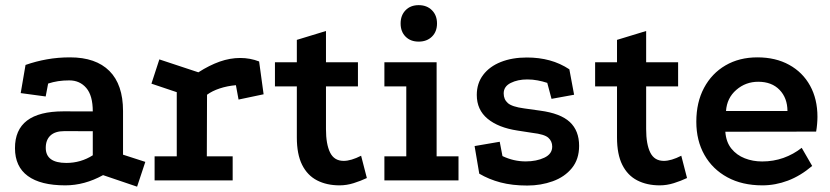

<svg xmlns="http://www.w3.org/2000/svg" viewBox="-20 -684 3147 728"><path d="M370.8 -20Q300.5 18.8 227.5 18.8Q133.8 18.8 85.4 -16.8Q37 -52.2 36.8 -121.8Q36.2 -261.8 220.8 -261.8L331.8 -261.5Q331.8 -321.8 307.1 -350.5Q282.5 -379.2 242.8 -379.2Q219.5 -379.2 200.2 -376.2Q181 -373.2 162.5 -367.2L153.2 -318.2L58.5 -331L76.8 -437.8Q117 -451.8 158.4 -459.1Q199.8 -466.5 245.8 -466.5Q343.2 -466.5 394.9 -414.9Q446.5 -363.2 446.5 -263.2V-97.5L531 -70.2L499.8 23.8ZM223.8 -186.8Q189 -186.8 171.2 -170.1Q153.5 -153.5 153.5 -123.5Q153.5 -66.2 231.5 -66.2Q286.2 -66.2 331.8 -95.2V-186.5Z M732.2 -409.8Q773.8 -436.5 813 -450.4Q852.2 -464.2 890.8 -464.2Q928.2 -464.2 962.5 -451L979.5 -326.5L884.5 -306.5L874.5 -361Q841.2 -358 812.9 -348.6Q784.5 -339.2 765 -324.8L764.2 -91.2H862.2V0H566.2V-91.2H650.2V-334.5L554.2 -366.8L584.2 -458.8Z M1267.5 18.8Q1218.8 18.8 1182.1 -0.1Q1145.5 -19 1125.5 -59Q1105.5 -99 1105.5 -162.5V-356.5H1022.5V-447.8H1105.5V-532.8L1216 -566.5V-447.8H1337.2V-356.5H1216V-194.5Q1216 -137.2 1231.6 -105.6Q1247.2 -74 1283 -74Q1311 -74 1349.2 -93.5L1371 -9Q1347.8 2 1321 10.4Q1294.2 18.8 1267.5 18.8Z M1437.5 -447.8H1635.5V-91.2H1718.5V0H1437.5V-91.2H1520.5V-356.5H1437.5ZM1567.5 -664.5Q1598.5 -664.5 1617.8 -645.2Q1637 -626 1637 -595Q1637 -563.9 1617.8 -545.1Q1598.5 -526.2 1567.5 -526.2Q1536.5 -526.2 1517.8 -545.1Q1499 -563.9 1499 -595Q1499 -626 1517.8 -645.2Q1536.5 -664.5 1567.5 -664.5Z M2055 -369.8Q2036.8 -375.8 2018.2 -379.2Q1999.8 -382.8 1979 -382.8Q1943.2 -382.8 1916.5 -369.5Q1889.8 -356.2 1889.8 -329.8Q1889.8 -307.2 1905.5 -293.2Q1921.2 -279.2 1967.2 -273L2027.8 -264.5Q2105.2 -254.2 2140.5 -221.4Q2175.8 -188.5 2175.8 -131Q2175.8 -80.2 2148.4 -46.6Q2121 -13 2076 3.2Q2031 19.5 1979.2 19.5Q1922.5 19.5 1878 7.8Q1833.5 -4 1797.2 -25.5L1779.5 -130.2L1874.8 -146.5L1885.2 -92.2Q1906.8 -82 1928.6 -77Q1950.5 -72 1973.2 -72Q2014.2 -72 2044 -86.1Q2073.8 -100.2 2073.8 -128.2Q2073.8 -148.5 2059 -161.8Q2044.2 -175 1998.8 -180.2L1942 -189Q1869.5 -200 1828.6 -233.9Q1787.8 -267.8 1787.8 -324Q1787.8 -368 1812 -400Q1836.2 -432 1879.1 -449Q1922 -466 1977.8 -466Q2024 -466 2064 -455.1Q2104 -444.2 2138.8 -421.2L2156.8 -324.8L2071.2 -309.2Z M2481.5 18.8Q2432.8 18.8 2396.1 -0.1Q2359.5 -19 2339.5 -59Q2319.5 -99 2319.5 -162.5V-356.5H2236.5V-447.8H2319.5V-532.8L2430 -566.5V-447.8H2551.2V-356.5H2430V-194.5Q2430 -137.2 2445.6 -105.6Q2461.2 -74 2497 -74Q2525 -74 2563.2 -93.5L2585 -9Q2561.8 2 2535 10.4Q2508.2 18.8 2481.5 18.8Z M3059.5 -54.8Q3015 -17 2967.4 0.9Q2919.8 18.8 2870.8 18.8Q2794 18.8 2737.9 -11.8Q2681.8 -42.2 2651 -96.6Q2620.2 -151 2620.2 -222.5Q2620.2 -296 2649.5 -350.9Q2678.8 -405.8 2730.9 -436.1Q2783 -466.5 2851.8 -466.5Q2921 -466.5 2972.2 -438.2Q3023.5 -410 3051.5 -359.2Q3079.5 -308.5 3079.5 -241Q3079.5 -229 3078.2 -213.9Q3077 -198.8 3074.5 -185L2730.2 -184.5Q2733 -145.5 2753.1 -120.6Q2773.2 -95.8 2803.8 -83.8Q2834.2 -71.8 2870 -71.8Q2912.2 -71.8 2950.4 -85.2Q2988.5 -98.8 3019.8 -123.5ZM2965.8 -263.2Q2965.5 -312.5 2935.9 -343.2Q2906.2 -374 2855 -374Q2807.2 -374 2771.8 -343.2Q2736.2 -312.5 2732.8 -263Z"/></svg>

Font: Podkova VF Beta
Style: Regular
Weight: 400
Designer: Ilya Yudin
Foundry: Cyreal (www.cyreal.org)
Version: Version 2.100